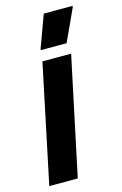

<svg xmlns="http://www.w3.org/2000/svg" viewBox="-131 -751 509 801"><g transform="rotate(-15 123.0 -350.5)"><path d="M-21 0 86 -510H210L102 0ZM92 -557V-562L143 -701H267V-696L203 -557Z"/></g></svg>

Font: Saira Ultra Condensed Black
Style: Italic
Weight: 900
Width: 1
Italic angle: -12°
Designer: Hector Gatti with collaboration of the Omnibus-Type team
Foundry: Omnibus-Type
Version: Version 1.001; ttfautohint (v1.8)